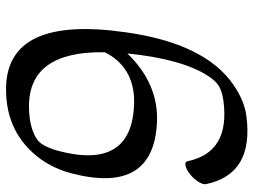

<svg xmlns="http://www.w3.org/2000/svg" viewBox="-122 -680 840 636"><g transform="rotate(90 298.0 -362.0)"><path d="M153 -289Q149 -38 332 -38Q370 -38 399 -46Q441 -58 455.5 -78.5Q470 -99 480 -136Q543 -376 330 -386Q226 -391 172 -320Q163 -308 159 -300Q155 -292 153 -289ZM157 -364Q258 -468 386 -462Q625 -450 554 -178Q539 -122 508 -78Q424 38 276 38Q30 38 87 -359Q124 -622 262 -716Q313 -751 363 -758Q557 -784 590 -624Q592 -615 582 -599Q572 -583 556.5 -571Q541 -559 528.5 -556.5Q516 -554 514 -563Q485 -705 313 -682Q280 -677 263.5 -666Q247 -655 232 -632Q176 -547 157 -364Z"/></g></svg>

Font: Kavivanar
Style: Regular
Weight: 400
Designer: Tharique Azeez
Foundry: Tharique Azeez
Version: Version 1.88